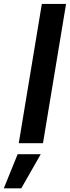

<svg xmlns="http://www.w3.org/2000/svg" viewBox="-78 -748 365 1003"><path d="M267.1 -727.5 146.5 0H20L140.6 -727.5ZM-58.1 235.8 14.2 57.6H134.8L33.2 235.8Z"/></svg>

Font: Inter 17pt SemiBold
Style: Italic
Weight: 600
Italic angle: -9.3988°
Version: Version 4.001;git-66647c0bb